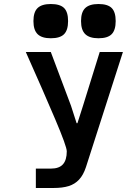

<svg xmlns="http://www.w3.org/2000/svg" viewBox="-20 -829 640 956"><path d="M158.5 10.5H233.5Q274.5 10.5 293.5 -11Q312.5 -32.5 312.5 -75.5Q312.5 -99.5 255 -235Q197.5 -370.5 108.5 -570H233L333.5 -302.5L361.5 -215.5H365.5L393 -301.5L476.5 -570H592L408 3Q395 42.5 373.8 65.2Q352.5 88 322 97.5Q291.5 107 247 107H158.5ZM146.5 -724Q146.5 -769 167.2 -789Q188 -809 233 -809Q279 -809 299 -789.2Q319 -769.5 319 -724Q319 -679 299 -658.8Q279 -638.5 233 -638.5Q188 -638.5 167.2 -659Q146.5 -679.5 146.5 -724ZM383.5 -724Q383.5 -769 404.5 -789Q425.5 -809 470.5 -809Q516 -809 536 -789.2Q556 -769.5 556 -724Q556 -679 536 -658.8Q516 -638.5 470.5 -638.5Q425.5 -638.5 404.5 -659Q383.5 -679.5 383.5 -724Z"/></svg>

Font: JuliaMono SemiBold
Style: Regular
Weight: 600
Monospace: yes
Designer: cormullion
Foundry: corm
Version: Version 0.055; ttfautohint (v1.8.4)